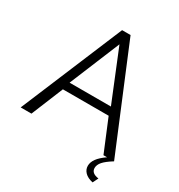

<svg xmlns="http://www.w3.org/2000/svg" viewBox="-203 -847 1082 1159"><g transform="rotate(30 337.5 -267.5)"><path d="M614 175Q577 167 558 147.5Q539 128 539 102Q539 77 557 52Q575 27 614 0H589L497 -222H178L87 0H12L309 -710H368L663 0Q618 28 599.5 49.5Q581 71 581 93Q581 130 633 137ZM481 -277 338 -628 193 -277Z"/></g></svg>

Font: IngvarSans
Style: Regular
Weight: 400
Version: Version 1.000